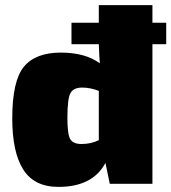

<svg xmlns="http://www.w3.org/2000/svg" viewBox="-20 -720 671 752"><path d="M631 -547H577V0H410L393 -82Q343 12 209 12Q114 12 71 -56Q28 -124 28 -256Q28 -403 73.5 -458.5Q119 -514 218 -514Q314 -514 371 -472Q369 -495 367 -547H260V-631H367V-700H577V-631H631ZM367 -171V-364Q334 -377 302 -377Q268 -377 256 -355.5Q244 -334 244 -258Q244 -193 255.5 -174.5Q267 -156 299 -156Q337 -156 367 -171Z"/></svg>

Font: Exo 2.0 Black
Style: Regular
Weight: 900
Designer: Natanael Gama
Version: Version 1.001;PS 001.001;hotconv 1.0.70;makeotf.lib2.5.58329